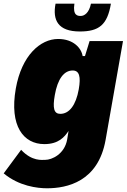

<svg xmlns="http://www.w3.org/2000/svg" viewBox="-61 -804 686 1038"><path d="M370.6 -633.8C473.6 -633.8 519.5 -668.9 538.6 -784.2H430.7C420.4 -732.9 394 -717.8 376 -717.8C360.8 -717.8 331.1 -717.8 341.3 -784.2H239.3C222.2 -694.8 252.9 -633.8 370.6 -633.8ZM423.3 -582 398.4 -501H385.7C378.9 -543.9 335.9 -593.3 253.4 -593.3C157.2 -593.3 56.2 -504.9 24.4 -325.2C-11.2 -122.1 66.4 -24.9 178.7 -24.9C255.4 -24.9 287.6 -63 309.6 -96.2L302.2 -50.3C288.1 30.3 218.3 60.1 184.6 60.1C167 60.1 112.8 69.8 53.2 5.9L-41 133.3C42 202.6 141.6 213.9 193.4 213.9C300.8 213.9 469.7 178.7 509.8 -47.4L604 -582ZM364.7 -320.8C349.6 -235.8 313.5 -188.5 265.1 -188.5C230.5 -188.5 222.7 -218.8 235.4 -290.5C250.5 -377 284.7 -422.9 332 -422.9C367.7 -422.9 377 -390.1 364.7 -320.8Z"/></svg>

Font: Decalotype Black Italic
Style: Regular
Weight: 900
Italic angle: -10°
Designer: Alfredo Marco Pradil
Foundry: Alfredo Marco Pradil
Version: Version 1.0